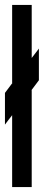

<svg xmlns="http://www.w3.org/2000/svg" viewBox="-20 -755 207 775"><path d="M108 0V-391H107L137 -431V-559C130 -549 117 -533 108 -521V-735H29V-420H30L0 -380V-252C7 -262 20 -278 29 -290V0Z"/></svg>

Font: League Gothic Condensed
Style: Regular
Weight: 400
Width: 3
Designer: Tyler Finck
Foundry: The League of Moveable Type
Version: Version 1.001;PS 001.001;hotconv 1.0.56;makeotf.lib2.0.21325